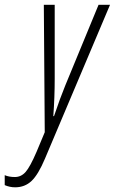

<svg xmlns="http://www.w3.org/2000/svg" viewBox="-97 -550 484 810"><path d="M-33.2 240.2Q-55.7 240.2 -77.1 231V189Q-59.1 196.8 -34.2 196.8Q-7.8 196.8 11 175.5Q29.8 154.3 57.1 90.8L91.8 7.8L87.9 -529.8H133.8V-217.8Q133.8 -139.2 127.9 -60.1H130.9Q156.7 -136.7 178.2 -189L318.8 -529.8H367.2L92.8 119.1Q64.5 186.5 36.1 213.4Q7.8 240.2 -33.2 240.2Z"/></svg>

Font: TypoPRO Open Sans Condensed
Style: Italic
Weight: 300
Width: 3
Italic angle: -12°
Foundry: Ascender Corporation
Version: Version 1.10